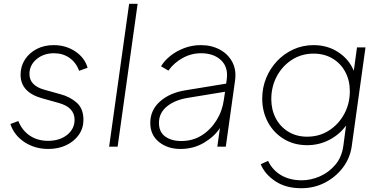

<svg xmlns="http://www.w3.org/2000/svg" viewBox="-20 -777 2008 1017"><path d="M236 12Q165 12 110 -24Q55 -60 35 -120L77 -136Q97 -86 138 -58.5Q179 -31 234 -31Q296 -31 335.5 -62.5Q375 -94 375 -143Q375 -209 290 -232L204 -256Q89 -288 89 -381Q89 -426 112 -461.5Q135 -497 174.5 -517.5Q214 -538 264 -538Q329 -538 379 -504.5Q429 -471 444 -418L399 -402Q383 -446 348 -470.5Q313 -495 266 -495Q211 -495 173.5 -463.5Q136 -432 136 -385Q136 -324 214 -302L300 -278Q350 -265 386 -233.5Q422 -202 422 -142Q422 -98 397.5 -63Q373 -28 331 -8Q289 12 236 12Z M558 0 664 -757H709L603 0Z M936 12Q868 12 822 -25Q776 -62 776 -126Q776 -194 828 -240Q880 -286 964 -299L1178 -334L1181 -356Q1190 -421 1151 -458Q1112 -495 1045 -495Q993 -495 947 -469.5Q901 -444 872 -403L833 -426Q851 -456 883 -481.5Q915 -507 956.5 -522.5Q998 -538 1044 -538Q1100 -538 1144 -514.5Q1188 -491 1210.5 -448.5Q1233 -406 1225 -350L1176 0H1131L1145 -99Q1116 -54 1060.5 -21Q1005 12 936 12ZM822 -126Q822 -78 855 -54Q888 -30 940 -30Q1001 -30 1048.5 -60Q1096 -90 1127 -140Q1158 -190 1166 -250L1172 -291L977 -259Q907 -248 864.5 -213.5Q822 -179 822 -126Z M1576 220Q1494 220 1438.5 183Q1383 146 1361 93L1400 75Q1423 124 1469 151Q1515 178 1579 178Q1626 178 1673.5 157.5Q1721 137 1756 96Q1791 55 1799 -7L1813 -112Q1778 -64 1724 -36Q1670 -8 1607 -8Q1537 -8 1483 -41Q1429 -74 1399 -130Q1369 -186 1369 -255Q1369 -313 1390 -364Q1411 -415 1448 -454Q1485 -493 1534.5 -515.5Q1584 -538 1641 -538Q1715 -538 1772 -500.5Q1829 -463 1854 -402L1871 -526H1916L1843 -2Q1834 61 1796 111Q1758 161 1701 190.5Q1644 220 1576 220ZM1607 -53Q1672 -53 1723 -86Q1774 -119 1803.5 -173.5Q1833 -228 1833 -294Q1833 -351 1809 -396Q1785 -441 1741.5 -467Q1698 -493 1641 -493Q1576 -493 1525 -459.5Q1474 -426 1445.5 -371.5Q1417 -317 1417 -252Q1417 -196 1440.5 -151Q1464 -106 1507 -79.5Q1550 -53 1607 -53Z"/></svg>

Font: Plus Jakarta Sans ExtraLight
Style: Italic
Weight: 200
Italic angle: -8°
Designer: Gumpita Rahayu
Foundry: Tokotype
Version: Version 2.071; ttfautohint (v1.8.4.7-5d5b);gftools[0.9.29]